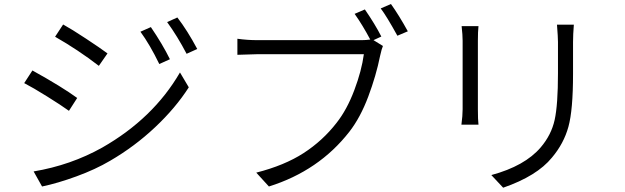

<svg xmlns="http://www.w3.org/2000/svg" viewBox="-20 -875 3040 934"><path d="M663.1 -720.7 713.9 -743.2Q770.5 -660.2 806.6 -586.9L754.9 -563.5Q709 -658.2 663.1 -720.7ZM793 -767.6 842.8 -790Q891.6 -726.6 939.5 -636.7L887.7 -613.3Q842.8 -699.2 793 -767.6ZM248 -696.3 287.1 -755.9Q328.1 -733.4 398.4 -687Q468.8 -640.6 502.9 -615.2L460.9 -554.7Q359.4 -632.8 248 -696.3ZM184.6 32.2 143.6 -41Q324.2 -71.3 477.5 -157.2Q725.6 -298.8 855.5 -522.5L898.4 -450.2Q834 -349.6 734.4 -255.9Q634.8 -162.1 515.6 -92.8Q444.3 -50.8 352.1 -17.1Q259.8 16.6 184.6 32.2ZM97.7 -470.7 137.7 -532.2Q282.2 -452.1 355.5 -398.4L315.4 -335.9Q277.3 -363.3 208.5 -406.2Q139.6 -449.2 97.7 -470.7Z M1835 -697.3 1796.9 -679.7 1842.8 -651.4Q1836.9 -638.7 1829.1 -603.5Q1809.6 -506.8 1771.5 -405.3Q1733.4 -303.7 1679.7 -234.4Q1531.2 -43.9 1288.1 32.2L1226.6 -35.2Q1364.3 -70.3 1457 -130.4Q1549.8 -190.4 1617.2 -277.3Q1668 -341.8 1703.6 -436.5Q1739.3 -531.2 1750 -611.3H1231.4Q1210.9 -611.3 1134.8 -608.4V-686.5Q1182.6 -679.7 1231.4 -679.7H1740.2Q1759.8 -679.7 1781.2 -682.6Q1743.2 -753.9 1705.1 -807.6L1754.9 -829.1Q1804.7 -756.8 1835 -697.3ZM1832 -834 1881.8 -855.5Q1920.9 -800.8 1963.9 -722.7L1913.1 -701.2Q1860.4 -796.9 1832 -834Z M2225.6 -748H2307.6Q2304.7 -721.7 2304.7 -676.8V-343.8Q2304.7 -293 2307.6 -268.6H2224.6Q2230.5 -312.5 2230.5 -343.8V-676.8Q2230.5 -704.1 2225.6 -748ZM2689.5 -754.9H2771.5Q2767.6 -706.1 2767.6 -670.9V-515.6Q2767.6 -339.8 2745.1 -258.3Q2722.7 -176.8 2665 -108.4Q2591.8 -18.6 2427.7 38.1L2370.1 -23.4Q2533.2 -67.4 2610.4 -158.2Q2662.1 -218.8 2678.2 -292Q2694.3 -365.2 2694.3 -518.6V-670.9Q2694.3 -693.4 2689.5 -754.9Z"/></svg>

Font: Gen Shin Gothic Monospace Normal
Style: Regular
Weight: 350
Designer: [Source Han Sans]
Ryoko NISHIZUKA  (kana & ideographs); Paul D. Hunt (Latin, Greek & Cyrillic); Wenlong ZHANG  (bopomofo
Version: Version 1.002.20150607